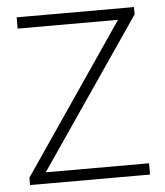

<svg xmlns="http://www.w3.org/2000/svg" viewBox="-47 -637 584 679"><g transform="rotate(-5 245.5 -297.5)"><path d="M32.5 0V-26L401.5 -567L407 -555H37V-595H453.5V-569L83.5 -28L78 -40H458.5V0Z"/></g></svg>

Font: Encode Sans SC Condensed Thin ExtraLight
Style: Regular
Weight: 250
Version: Version 3.002